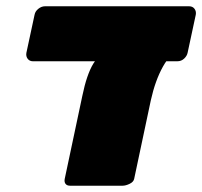

<svg xmlns="http://www.w3.org/2000/svg" viewBox="-20 -591 644 611"><path d="M203 0Q193 0 188.5 -6Q184 -12 186 -22L242 -286Q256 -354 277 -388.5Q298 -423 335 -423H548Q523 -423 498.5 -379Q474 -335 460 -272L407 -22Q405 -12 392.5 -6Q380 0 370 0ZM85 -396Q74 -396 68 -404Q62 -412 64 -423L90 -544Q92 -555 102 -563Q112 -571 123 -571H582Q593 -571 599 -563Q605 -555 603 -544L577 -423Q575 -413 566 -404.5Q557 -396 544 -396Z"/></svg>

Font: Rubik Black
Style: Italic
Weight: 900
Italic angle: -12°
Designer: Hubert and Fischer
Foundry: Hubert and Fischer
Version: Version 2.300;gftools[0.9.30]